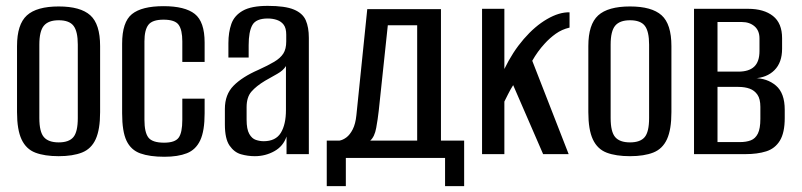

<svg xmlns="http://www.w3.org/2000/svg" viewBox="-20 -525 2733 654"><path d="M180 7Q132 7 100.5 -5Q69 -17 53.5 -50Q38 -83 38 -143V-368Q38 -442 71.5 -472.5Q105 -503 180 -503Q254 -503 287.5 -473Q321 -443 321 -368V-143Q321 -84 306 -51Q291 -18 259.5 -5.5Q228 7 180 7ZM180 -40Q215 -40 230 -58Q245 -76 245 -123V-373Q245 -418 230.5 -437Q216 -456 180 -456Q145 -456 129.5 -437.5Q114 -419 114 -373V-123Q114 -76 129.5 -58Q145 -40 180 -40Z M540 9Q490 9 458 -2.5Q426 -14 411 -45.5Q396 -77 396 -139V-376Q396 -450 429.5 -477Q463 -504 537 -504Q610 -504 643.5 -477.5Q677 -451 677 -380V-314H601V-384Q601 -423 588.5 -440.5Q576 -458 537 -458Q499 -458 485.5 -440.5Q472 -423 472 -384V-117Q472 -74 485.5 -56.5Q499 -39 539 -39Q576 -39 588.5 -56Q601 -73 601 -117V-189H677V-139Q677 -79 662 -47Q647 -15 616.5 -3Q586 9 540 9Z M848 7Q824 7 801 0.5Q778 -6 762 -29Q746 -52 746 -101V-154Q746 -203 775.5 -233Q805 -263 860 -287Q893 -302 914 -314.5Q935 -327 945 -342.5Q955 -358 955 -384V-407Q955 -429 946.5 -440.5Q938 -452 923.5 -457Q909 -462 892 -462Q852 -462 839.5 -439.5Q827 -417 827 -371V-329H758V-378Q758 -415 768 -443.5Q778 -472 807 -488.5Q836 -505 892 -505Q951 -505 981 -492.5Q1011 -480 1021.5 -456Q1032 -432 1032 -396V0H956V-60Q945 -27 914.5 -10Q884 7 848 7ZM878 -44Q919 -44 936.5 -72.5Q954 -101 954 -150V-300Q945 -285 924.5 -273.5Q904 -262 883 -250Q853 -232 836.5 -213Q820 -194 820 -160V-117Q820 -85 829 -69Q838 -53 851.5 -48.5Q865 -44 878 -44Z M1093 109V-46H1136Q1148 -48 1160 -57Q1172 -66 1181.5 -84.5Q1191 -103 1194 -133L1231 -494H1482V-46H1561V109H1496V13H1158V109ZM1241 -46H1401V-439H1301L1270 -147Q1267 -120 1261.5 -89.5Q1256 -59 1241 -46Z M1622 0V-495H1698V-290Q1726 -348 1764 -392Q1802 -436 1843.5 -460Q1885 -484 1920 -483V-431Q1894 -425 1873 -410Q1852 -395 1835 -376Q1823 -363 1812.5 -348.5Q1802 -334 1793 -318L1917 0H1830L1728 -235Q1719 -221 1710.5 -204Q1702 -187 1698 -179V0Z M2126 7Q2078 7 2046.5 -5Q2015 -17 1999.5 -50Q1984 -83 1984 -143V-368Q1984 -442 2017.5 -472.5Q2051 -503 2126 -503Q2200 -503 2233.5 -473Q2267 -443 2267 -368V-143Q2267 -84 2252 -51Q2237 -18 2205.5 -5.5Q2174 7 2126 7ZM2126 -40Q2161 -40 2176 -58Q2191 -76 2191 -123V-373Q2191 -418 2176.5 -437Q2162 -456 2126 -456Q2091 -456 2075.5 -437.5Q2060 -419 2060 -373V-123Q2060 -76 2075.5 -58Q2091 -40 2126 -40Z M2344 0V-495H2528Q2582 -495 2613 -470.5Q2644 -446 2644 -395V-359Q2644 -312 2618 -286Q2592 -260 2548 -258V-259Q2593 -259 2623 -233.5Q2653 -208 2653 -151V-123Q2653 -73 2636.5 -46Q2620 -19 2590 -9.5Q2560 0 2519 0ZM2424 -41H2500Q2522 -41 2537.5 -47Q2553 -53 2561.5 -70Q2570 -87 2570 -120V-161Q2570 -188 2560 -202.5Q2550 -217 2533.5 -223Q2517 -229 2495 -229H2424ZM2424 -281H2495Q2531 -281 2549 -298Q2567 -315 2567 -351V-394Q2567 -421 2550 -435.5Q2533 -450 2507 -450H2424Z"/></svg>

Font: Alumni Sans Medium
Style: Regular
Weight: 500
Designer: Robert E. Leuschke
Foundry: Robert E. Leuschke
Version: Version 1.018